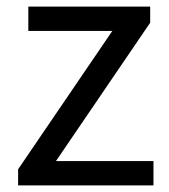

<svg xmlns="http://www.w3.org/2000/svg" viewBox="-20 -563 514 583"><path d="M35 0V-49L321 -469H66V-543H436V-494L150 -74H446V0Z"/></svg>

Font: Noto Sans CJK KR Regular (TTF)
Style: Regular
Weight: 400
Designer: Ryoko NISHIZUKA 西塚涼子 (kana & ideographs); Paul D. Hunt (Latin, Greek & Cyrillic); Wenlong ZHANG 张文龙 (bopomofo); Sandoll 
Foundry: Adobe Systems Incorporated
Version: Version 1.004;PS 1.004;hotconv 1.0.82;makeotf.lib2.5.63406